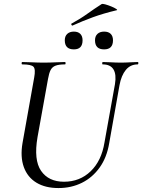

<svg xmlns="http://www.w3.org/2000/svg" viewBox="-20 -939 721 972"><path d="M562 -513Q570 -562 554.5 -587.5Q539 -613 500 -613Q497 -613 497.5 -619Q498 -625 500 -625Q522 -625 544 -623.5Q566 -622 592 -622Q616 -622 638 -623.5Q660 -625 677 -625Q681 -625 680.5 -619Q680 -613 677 -613Q640 -613 617 -585Q594 -557 585 -508L533 -215Q521 -142 484.5 -91Q448 -40 394.5 -13.5Q341 13 276 13Q209 13 164 -14.5Q119 -42 100.5 -93.5Q82 -145 94 -215L153 -546Q161 -589 149.5 -601Q138 -613 93 -613Q89 -613 89.5 -619Q90 -625 92 -625Q115 -625 143 -623.5Q171 -622 200 -622Q233 -622 261 -623.5Q289 -625 309 -625Q312 -625 312 -619Q312 -613 309 -613Q278 -613 261 -606.5Q244 -600 236 -584Q228 -568 223 -539L170 -245Q150 -129 188 -74Q226 -19 304 -19Q384 -19 439 -72Q494 -125 509 -218ZM507 -689Q461 -689 461 -735Q461 -756 473.5 -767.5Q486 -779 507 -779Q529 -779 540.5 -767.5Q552 -756 552 -735Q552 -689 507 -689ZM354 -689Q308 -689 308 -735Q308 -756 320.5 -767.5Q333 -779 354 -779Q375 -779 386.5 -767.5Q398 -756 398 -735Q398 -689 354 -689ZM348 -810Q344 -808 341.5 -813.5Q339 -819 343 -820Q387 -844 422.5 -869.5Q458 -895 494 -918Q498 -921 512.5 -917Q527 -913 543 -906.5Q559 -900 568 -894Q577 -888 570 -887Q503 -871 451 -852Q399 -833 348 -810Z"/></svg>

Font: Cormorant Medium
Style: Italic
Weight: 500
Italic angle: -10°
Designer: Christian Thalmann (Catharsis Fonts)
Foundry: Catharsis Fonts
Version: Version 4.000